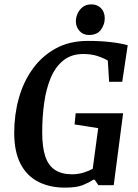

<svg xmlns="http://www.w3.org/2000/svg" viewBox="-20 -847 632 878"><path d="M277 11Q207 11 154.5 -16Q102 -43 73.5 -98.5Q45 -154 45 -240Q45 -322 66 -397.5Q87 -473 129.5 -532Q172 -591 235 -625.5Q298 -660 382 -660Q439 -660 486.5 -654.5Q534 -649 564 -640L539 -473H479L473 -570Q453 -582 425 -591Q397 -600 361 -600Q306 -600 269.5 -570.5Q233 -541 212 -491Q191 -441 182 -376.5Q173 -312 173 -242Q173 -174 187 -132Q201 -90 231.5 -70Q262 -50 309 -50Q338 -50 363 -58Q388 -66 404 -75L429 -261L321 -278L326 -329H543L500 0H430L413 -25H406Q387 -12 358.5 -0.5Q330 11 277 11ZM387 -687Q360 -687 343.5 -705.5Q327 -724 327 -749Q327 -768 335 -785.5Q343 -803 358.5 -815Q374 -827 398 -827Q425 -827 442 -809.5Q459 -792 459 -763Q459 -735 441.5 -711Q424 -687 387 -687Z"/></svg>

Font: Faustina Light SemiBold
Style: Italic
Weight: 600
Italic angle: -8°
Version: Version 1.200